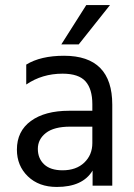

<svg xmlns="http://www.w3.org/2000/svg" viewBox="-20 -736 532 761"><path d="M228 -61Q282 -61 314 -91.5Q346 -122 346 -169V-234H258Q194 -234 162 -209Q130 -184 130 -146Q130 -108 155 -84.5Q180 -61 228 -61ZM347 -60Q308 5 205 5Q134 5 90.5 -37Q47 -79 47 -143Q47 -216 102.5 -256.5Q158 -297 254 -297H346V-323Q346 -383 319 -413.5Q292 -444 228 -444Q147 -444 84 -401V-480Q141 -515 234 -515Q425 -515 425 -321V0H347ZM292 -560H223L322 -716H416Z"/></svg>

Font: Hind Madurai
Style: Regular
Weight: 400
Designer: Jyotish Sonowal
Foundry: Indian Type Foundry
Version: Version 1.001;PS 1.0;hotconv 1.0.86;makeotf.lib2.5.63406; tt